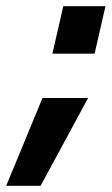

<svg xmlns="http://www.w3.org/2000/svg" viewBox="-74 -469 360 619"><path d="M57 130C57 130 210 -153 210 -153C210 -153 63 -153 63 -153C63 -153 -54 130 -54 130C-54 130 57 130 57 130ZM231 -296C231 -296 266 -449 266 -449C266 -449 130 -449 130 -449C130 -449 95 -296 95 -296C95 -296 231 -296 231 -296Z"/></svg>

Font: My Font
Style: Bold Italic
Weight: 500
Version: Version 0.001